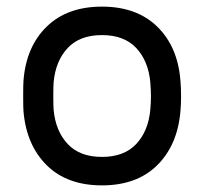

<svg xmlns="http://www.w3.org/2000/svg" viewBox="-20 -550 617 580"><path d="M527 -259Q527 -235 525 -213Q516 -111 454.5 -50.5Q393 10 288 10Q183 10 121.5 -50.5Q60 -111 51 -213Q50 -224 50 -259Q50 -296 51 -307Q59 -409 121 -469.5Q183 -530 288 -530Q393 -530 455 -469.5Q517 -409 525 -307Q527 -285 527 -259ZM288 -444Q221 -444 184.5 -405Q148 -366 142 -302Q141 -290 141 -259Q141 -229 142 -218Q148 -154 184.5 -115Q221 -76 288 -76Q355 -76 391.5 -115Q428 -154 434 -218Q436 -240 436 -259Q436 -278 434 -302Q428 -366 391.5 -405Q355 -444 288 -444Z"/></svg>

Font: Contemporary
Style: Regular
Weight: 400
Designer: Victor Tran
Foundry: Victor Tran
Version: Version 1.100